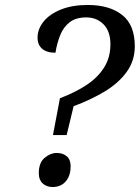

<svg xmlns="http://www.w3.org/2000/svg" viewBox="-20 -744 562 772"><path d="M193 -201 221 -349Q282 -372 327.5 -402Q373 -432 398.5 -472.5Q424 -513 424 -566Q424 -618 396.5 -646Q369 -674 327 -674Q285 -674 260 -654.5Q235 -635 222 -602.5Q209 -570 203 -532Q168 -532 149.5 -548Q131 -564 131 -592Q131 -627 155 -657Q179 -687 224.5 -705.5Q270 -724 333 -724Q420 -724 471 -684Q522 -644 522 -558Q522 -500 489.5 -455Q457 -410 401.5 -376.5Q346 -343 276 -317L248 -201ZM192 8Q167 8 151.5 -6.5Q136 -21 136 -47Q136 -90 159.5 -109.5Q183 -129 208 -129Q233 -129 248.5 -115.5Q264 -102 264 -76Q264 -47 253.5 -28Q243 -9 227 -0.5Q211 8 192 8Z"/></svg>

Font: NotoSerifTamilSlanted
Style: Italic
Weight: 400
Italic angle: -12°
Designer: Indian Type Foundry, Tom Grace, and the Monotype Design Team
Foundry: Monotype Imaging Inc.
Version: Version 2.001